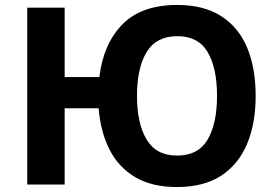

<svg xmlns="http://www.w3.org/2000/svg" viewBox="-20 -745 1110 775"><path d="M1012 -358Q1012 -247 977.5 -164.5Q943 -82 873 -36Q803 10 694 10Q594 10 526.5 -29.5Q459 -69 422.5 -140.5Q386 -212 378 -308H241V0H90V-714H241V-434H381Q397 -568 474 -646.5Q551 -725 695 -725Q803 -725 873.5 -679.5Q944 -634 978 -551.5Q1012 -469 1012 -358ZM533 -358Q533 -246 572 -181.5Q611 -117 694 -117Q780 -117 818 -181.5Q856 -246 856 -358Q856 -471 818 -535Q780 -599 696 -599Q611 -599 572 -535Q533 -471 533 -358Z"/></svg>

Font: Noto Sans IKEA
Style: Bold
Weight: 600
Designer: Monotype Design Team
Foundry: Monotype Imaging Inc.
Version: Version 2.001